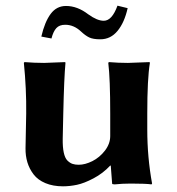

<svg xmlns="http://www.w3.org/2000/svg" viewBox="-20 -653 631 683"><path d="M349.1 -579.1C333.5 -579.1 315.1 -586.8 293.9 -602.1C268.2 -621.9 241.9 -631.8 214.8 -631.8C192.4 -631.8 174.2 -622.4 160.2 -603.5C146.2 -584.6 135.1 -557.8 127 -522.9L163.1 -516.1C167.3 -532.7 173.1 -545 180.4 -553C187.7 -561 198.2 -564.9 211.9 -564.9C232.4 -564.9 251.1 -557 268.1 -541C278.5 -531.2 288.2 -524.2 297.4 -519.8C306.5 -515.4 319.7 -513.2 336.9 -513.2C361.3 -513.2 381.8 -523.2 398.2 -543.2C414.6 -563.2 426.6 -590.2 434.1 -624L397.9 -632.8C384.9 -597 368.7 -579.1 349.1 -579.1ZM372.1 -64H374L378.9 0C378.9 2 382 2.9 388.2 2.9C405.8 1 424.8 0 445.3 0C481.1 0 505.7 1 519 2.9L521 0C509.6 -62.5 503.9 -126.5 503.9 -191.9V-249C503.9 -331.7 507 -391.8 513.2 -429.2L512.2 -432.1L435.1 -429.2C412.3 -429.2 389.6 -430.2 367.2 -432.1L365.2 -429.2C369.8 -391.8 372.1 -331.7 372.1 -249V-168.9C372.1 -150.7 365.8 -133.5 353.3 -117.2C340.7 -100.9 325.8 -88.5 308.6 -79.8C291.3 -71.2 275.1 -66.9 259.8 -66.9C251.3 -66.9 244 -68 237.8 -70.1C231.6 -72.2 225.6 -76.2 219.7 -82C213.9 -87.9 209.6 -97.3 206.8 -110.4C204 -123.4 202.8 -139.6 203.1 -159.2L205.1 -249C207 -333.7 209.6 -393.7 212.9 -429.2L211.9 -432.1L137.2 -429.2C114.4 -429.2 91 -430.2 66.9 -432.1L64.9 -429.2C71.1 -367.4 73.9 -307.3 73.2 -249L70.8 -126C70.5 -108.1 72.7 -91.3 77.4 -75.7C82.1 -60.1 89.5 -45.7 99.6 -32.5C109.7 -19.3 123.7 -9 141.6 -1.5C159.5 6 180.3 9.8 204.1 9.8C220.1 9.8 236.6 8 253.7 4.4C270.8 0.8 290.4 -6.8 312.7 -18.6C335 -30.3 354.8 -45.4 372.1 -64Z"/></svg>

Font: Linux Biolinum G
Style: Bold
Weight: 700
Designer: Philipp H. Poll
Foundry: Philipp H. Poll
Version: Version 1.1.0